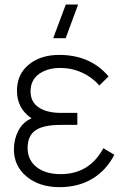

<svg xmlns="http://www.w3.org/2000/svg" viewBox="-20 -792 541 828"><path d="M236.3 15.1Q150.9 15.1 95.5 -30Q40 -75.2 40 -148.4Q40 -191.4 59.3 -228.5Q78.6 -265.6 116.2 -281.7Q53.2 -323.7 53.2 -400.9Q53.2 -471.7 104.2 -513.4Q155.3 -555.2 234.9 -555.2Q370.1 -555.2 448.2 -462.4L408.2 -423.3Q378.9 -458 334.5 -478.5Q290 -499 240.2 -499Q184.6 -499 148.2 -472.9Q111.8 -446.8 111.8 -397.9Q111.8 -352.5 146.7 -328.9Q181.6 -305.2 242.2 -305.2H313.5V-253.4H241.7Q166.5 -253.4 132.8 -229.7Q99.1 -206.1 99.1 -154.3Q99.1 -101.6 137.9 -71.3Q176.8 -41 241.7 -41Q365.2 -41 425.8 -152.8L473.1 -124.5Q438.5 -57.6 378.4 -21.2Q318.4 15.1 236.3 15.1ZM209.5 -627.4 263.7 -772.5H316.9L263.2 -627.4Z"/></svg>

Font: Manrope Light
Style: Regular
Weight: 300
Designer: Mikhail Sharanda
Foundry: Mikhail Sharanda
Version: Version 4.505;FEAKit 1.0